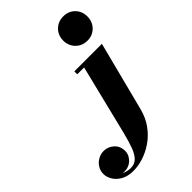

<svg xmlns="http://www.w3.org/2000/svg" viewBox="-553 -866 1232 1232"><g transform="rotate(-45 63.0 -250.0)"><path d="M-104.5 260Q-157.5 260 -191.5 240.2Q-225.5 220.5 -241.5 192.2Q-257.5 164 -257.5 138.5Q-257.5 108 -242.5 84.5Q-227.5 61 -203.2 47.5Q-179 34 -152 34Q-112.5 34 -83 61Q-53.5 88 -53.5 133Q-53.5 167 -81.5 194.8Q-109.5 222.5 -153.5 222.5Q-194 222.5 -225.2 199.2Q-256.5 176 -256.5 138.5H-230.5Q-230.5 167.5 -211.2 189Q-192 210.5 -163 222.8Q-134 235 -105 235Q-70 235 -47.5 212Q-25 189 -9.5 146Q6 103 21 43.5L138.5 -433.5H76.5V-460H326.5L205.5 11.5Q189 76 154.2 123Q119.5 170 75 200.2Q30.5 230.5 -16.2 245.2Q-63 260 -104.5 260ZM275.5 -539.5Q228.5 -539.5 197 -571.2Q165.5 -603 165.5 -650Q165.5 -697.5 197 -728.8Q228.5 -760 275.5 -760Q323 -760 354 -728.8Q385 -697.5 385 -650Q385 -603 354 -571.2Q323 -539.5 275.5 -539.5Z"/></g></svg>

Font: Bodoni Moda 9pt Black
Style: Italic
Weight: 900
Italic angle: -13°
Designer: Owen Earl
Foundry: indestructible type
Version: Version 2.004